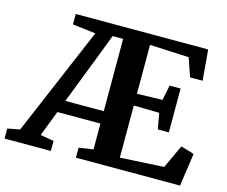

<svg xmlns="http://www.w3.org/2000/svg" viewBox="-147 -885 1216 1028"><g transform="rotate(15 460.5 -371.5)"><path d="M-43.5 0V-55.5L24.5 -68.5L280 -670L152 -685V-743H886L900.5 -573.5H831L796 -676L579 -686V-415L720 -419L736.5 -502.5H797.5V-259.5H736.5L720.5 -347.5L579 -350V-61L821.5 -74.5L881.5 -204.5L955.5 -182.5L929 0H352V-55.5L431.5 -67V-210.5H193L138 -68.5L213 -55.5V0ZM218.5 -279H431.5V-680H373.5L321.5 -544.5Z"/></g></svg>

Font: Merriweather 28pt
Style: Bold
Weight: 700
Version: Version 2.100